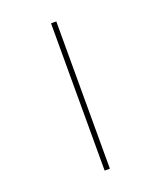

<svg xmlns="http://www.w3.org/2000/svg" viewBox="-161 -861 922 1100"><g transform="rotate(-20 300.0 -311.0)"><path d="M284 138V-760H316V138Z"/></g></svg>

Font: IBM Plex Mono ExtLt
Style: Regular
Weight: 200
Monospace: yes
Designer: Mike Abbink, Paul van der Laan, Pieter van Rosmalen
Foundry: Bold Monday
Version: Version 2.3